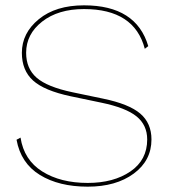

<svg xmlns="http://www.w3.org/2000/svg" viewBox="-20 -690 634 720"><path d="M295 -670Q491 -670 536 -517L523 -507Q484 -656 295 -656Q198 -656 138 -609Q78 -562 78 -492Q78 -433 117.5 -398.5Q157 -364 252 -344L367 -320Q464 -300 506 -264Q548 -228 548 -167Q548 -88 481.5 -39Q415 10 309 10Q201 10 129.5 -34Q58 -78 42 -166L57 -174Q70 -90 138.5 -47Q207 -4 309 -4Q406 -4 469 -47Q532 -90 532 -167Q532 -221 492 -253.5Q452 -286 360 -305L245 -329Q146 -350 104 -388Q62 -426 62 -492Q62 -566 125.5 -618Q189 -670 295 -670Z"/></svg>

Font: Elaine Sans Thin
Style: Regular
Weight: 250
Designer: Wei Huang
Foundry: Wei Huang
Version: Version 2.001;December 24, 2019;FontCreator 12.0.0.2547 64-b